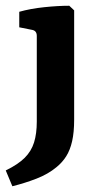

<svg xmlns="http://www.w3.org/2000/svg" viewBox="-50 -452 337 668"><path d="M208 -416V-36Q208 8 201 39Q194 70 180.5 91.5Q167 113 146 130Q117 154 77 169.5Q37 185 -7 196L-30 141Q13 120 36 97Q59 74 68.5 43.5Q78 13 78 -29V-327Q78 -345 62 -348L17 -357V-411Q56 -422 104 -427Q152 -432 191 -432Z"/></svg>

Font: Rasa
Style: Regular
Weight: 400
Designer: Anna Giedrys (Yrsa+Rasa design), David Brezina (Yrsa art-direction, Rasa art-direction, design)
Foundry: Rosetta Type Foundry
Version: Version 2.004